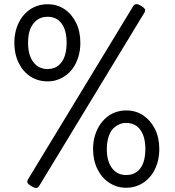

<svg xmlns="http://www.w3.org/2000/svg" viewBox="-20 -911 865 951"><path d="M216 -508Q168 -508 131 -532Q94 -556 72.5 -599.5Q51 -643 51 -699Q51 -732 59 -761.5Q67 -791 81.5 -814.5Q96 -838 116.5 -855Q137 -872 162 -881Q187 -890 216 -890Q263 -890 299.5 -865.5Q336 -841 357 -798Q378 -755 378 -699Q378 -665 370 -636Q362 -607 347.5 -583Q333 -559 312.5 -542.5Q292 -526 268 -517Q244 -508 216 -508ZM216 -569Q233 -569 248 -574.5Q263 -580 274.5 -591Q286 -602 294 -617.5Q302 -633 306 -654Q310 -675 310 -699Q310 -761 285 -794.5Q260 -828 216 -828Q198 -828 183 -822.5Q168 -817 156 -806Q144 -795 135.5 -779.5Q127 -764 123 -744Q119 -724 119 -699Q119 -638 145 -603.5Q171 -569 216 -569ZM174 10Q168 20 158.5 20Q149 20 135 11Q120 2 116.5 -5.5Q113 -13 119 -23L640 -881Q646 -890 655 -890.5Q664 -891 679 -882Q694 -873 697.5 -865.5Q701 -858 695 -848ZM605 19Q559 19 521.5 -5.5Q484 -30 462.5 -73.5Q441 -117 441 -173Q441 -206 449 -235Q457 -264 471.5 -287.5Q486 -311 506.5 -328.5Q527 -346 552 -355Q577 -364 605 -364Q653 -364 689.5 -339.5Q726 -315 747.5 -272Q769 -229 769 -173Q769 -139 761 -109.5Q753 -80 738.5 -56.5Q724 -33 703.5 -16Q683 1 658 10Q633 19 605 19ZM605 -44Q623 -44 638 -49.5Q653 -55 664.5 -65.5Q676 -76 684 -91.5Q692 -107 696 -127.5Q700 -148 700 -173Q700 -234 675 -268Q650 -302 605 -302Q587 -302 572.5 -296Q558 -290 546 -279.5Q534 -269 526 -253.5Q518 -238 513.5 -217.5Q509 -197 509 -173Q509 -112 535 -78Q561 -44 605 -44Z"/></svg>

Font: Playwrite GB S Light
Style: Regular
Weight: 300
Designer: Veronika Burian, José Scaglione
Foundry: TypeTogether
Version: Version 1.002